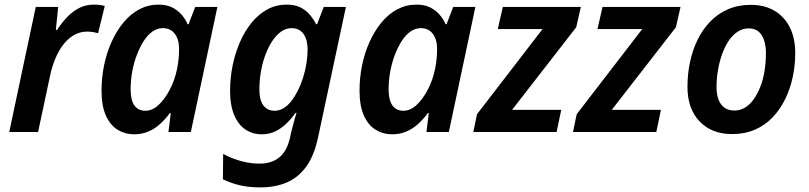

<svg xmlns="http://www.w3.org/2000/svg" viewBox="-20 -572 3505 832"><path d="M20 0 135 -542H232L222 -442H227Q248 -474 271.5 -498.5Q295 -523 323.5 -537.5Q352 -552 387 -552Q399 -552 412 -550.5Q425 -549 434 -546L405 -428Q395 -431 383 -433Q371 -435 357 -435Q328 -435 302.5 -421Q277 -407 256.5 -381.5Q236 -356 221 -321Q206 -286 197 -244L145 0Z M561 10Q522 10 490 -9.5Q458 -29 439 -71Q420 -113 420 -179Q420 -235 431 -289Q442 -343 463.5 -390.5Q485 -438 515 -474.5Q545 -511 583.5 -531.5Q622 -552 666 -552Q700 -552 723.5 -541Q747 -530 764.5 -511Q782 -492 793 -467H797L826 -542H922L807 0H710L720 -82H716Q697 -56 674 -35Q651 -14 623 -2Q595 10 561 10ZM610 -92Q640 -92 667 -117Q694 -142 715.5 -183Q737 -224 747 -272Q752 -296 754 -318Q756 -340 756 -361Q756 -401 737.5 -425.5Q719 -450 686 -450Q662 -450 641 -435.5Q620 -421 603 -394.5Q586 -368 573 -334Q560 -300 553 -261.5Q546 -223 546 -184Q546 -138 562.5 -115Q579 -92 610 -92Z M1109 240Q1056 240 1017.5 230.5Q979 221 946 205L947 95Q969 107 994.5 116.5Q1020 126 1048 131.5Q1076 137 1105 137Q1156 137 1189 111Q1222 85 1236 28L1241 4Q1245 -12 1250 -30.5Q1255 -49 1259 -63.5Q1263 -78 1265 -83H1261Q1243 -58 1221.5 -37Q1200 -16 1173.5 -3Q1147 10 1114 10Q1075 10 1044 -10.5Q1013 -31 995 -73Q977 -115 977 -179Q977 -234 988 -288Q999 -342 1020 -390Q1041 -438 1071 -474.5Q1101 -511 1139 -531.5Q1177 -552 1222 -552Q1256 -552 1279.5 -541Q1303 -530 1320 -511Q1337 -492 1350 -467H1354L1383 -542H1479L1359 20Q1342 102 1307 150Q1272 198 1222 219Q1172 240 1109 240ZM1170 -92Q1190 -92 1208.5 -103Q1227 -114 1242.5 -134Q1258 -154 1271 -180Q1284 -206 1293.5 -236Q1303 -266 1308 -297.5Q1313 -329 1313 -358Q1313 -399 1295.5 -424.5Q1278 -450 1243 -450Q1219 -450 1198 -435Q1177 -420 1159.5 -393.5Q1142 -367 1129.5 -333Q1117 -299 1110.5 -261Q1104 -223 1104 -184Q1104 -138 1121.5 -115Q1139 -92 1170 -92Z M1679 10Q1640 10 1608 -9.5Q1576 -29 1557 -71Q1538 -113 1538 -179Q1538 -235 1549 -289Q1560 -343 1581.5 -390.5Q1603 -438 1633 -474.5Q1663 -511 1701.5 -531.5Q1740 -552 1784 -552Q1818 -552 1841.5 -541Q1865 -530 1882.5 -511Q1900 -492 1911 -467H1915L1944 -542H2040L1925 0H1828L1838 -82H1834Q1815 -56 1792 -35Q1769 -14 1741 -2Q1713 10 1679 10ZM1728 -92Q1758 -92 1785 -117Q1812 -142 1833.5 -183Q1855 -224 1865 -272Q1870 -296 1872 -318Q1874 -340 1874 -361Q1874 -401 1855.5 -425.5Q1837 -450 1804 -450Q1780 -450 1759 -435.5Q1738 -421 1721 -394.5Q1704 -368 1691 -334Q1678 -300 1671 -261.5Q1664 -223 1664 -184Q1664 -138 1680.5 -115Q1697 -92 1728 -92Z M2031 0 2047 -77 2331 -446H2137L2159 -542H2497L2477 -454L2199 -96H2412L2392 0Z M2463 0 2479 -77 2763 -446H2569L2591 -542H2929L2909 -454L2631 -96H2844L2824 0Z M3152 9Q3064 9 3011.5 -46Q2959 -101 2959 -196Q2959 -251 2970 -303Q2981 -355 3003 -400Q3025 -445 3058 -479Q3091 -513 3135 -532Q3179 -551 3233 -551Q3293 -551 3336 -525.5Q3379 -500 3402.5 -453.5Q3426 -407 3426 -341Q3426 -289 3415 -237.5Q3404 -186 3382 -141.5Q3360 -97 3327.5 -63Q3295 -29 3251 -10Q3207 9 3152 9ZM3163 -93Q3187 -93 3208 -105.5Q3229 -118 3245.5 -141Q3262 -164 3274.5 -195.5Q3287 -227 3293 -264.5Q3299 -302 3299 -344Q3299 -372 3291.5 -396Q3284 -420 3268 -434.5Q3252 -449 3224 -449Q3198 -449 3175.5 -434Q3153 -419 3136.5 -393.5Q3120 -368 3108.5 -335.5Q3097 -303 3091 -267Q3085 -231 3085 -196Q3085 -146 3105 -119.5Q3125 -93 3163 -93Z"/></svg>

Font: Noto Sans Display SemiBold
Style: Italic
Weight: 600
Italic angle: -12°
Designer: Monotype Design Team
Foundry: Monotype Imaging Inc.
Version: Version 2.003